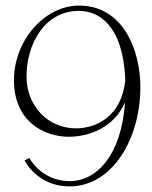

<svg xmlns="http://www.w3.org/2000/svg" viewBox="-20 -656 543 688"><path d="M230 -7C129 -7 87 -87 85 -90L68 -81C70 -77 116 12 229 12C383 12 483 -159 483 -344C483 -477 421 -636 263 -636C140 -636 30 -511 30 -369C30 -219 140 -166 226 -166C296 -166 387 -196 428 -289C415 -99 326 -7 230 -7ZM75 -383C75 -491 135 -617 263 -617C333 -617 421 -567 429 -370C416 -236 322 -196 252 -196C152 -196 75 -276 75 -383Z"/></svg>

Font: Clicker Script
Style: Regular
Weight: 400
Designer: Astigmatic (AOETI)
Foundry: Astigmatic (AOETI)
Version: Version 1.000